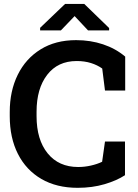

<svg xmlns="http://www.w3.org/2000/svg" viewBox="-20 -920 682 951"><path d="M364.7 10.3Q260.3 10.3 184.8 -33.7Q109.4 -77.6 68.8 -157.5Q28.3 -237.3 28.3 -344.7V-365.7Q28.3 -469.2 67.9 -549.6Q107.4 -629.9 181.2 -675.5Q254.9 -721.2 356.9 -721.2Q428.2 -721.2 490.5 -700.4Q552.7 -679.7 600.1 -639.6V-471.7H500L486.3 -580.6Q462.4 -597.7 430.7 -607.7Q398.9 -617.7 359.9 -617.7Q266.1 -617.7 213.6 -549.3Q161.1 -481 161.1 -366.7V-344.7Q161.1 -228 216.1 -160.4Q271 -92.8 367.2 -92.8Q398.9 -92.8 430.2 -99.9Q461.4 -106.9 485.8 -118.7L500 -218.8H599.1V-52.2Q558.1 -25.4 497.6 -7.6Q437 10.3 364.7 10.3ZM178.7 -769.5V-782.2L302.2 -900.4H397.5L520.5 -781.2V-769.5H416L349.6 -840.3L281.7 -769.5Z"/></svg>

Font: Roboto Slab SemiBold
Style: Regular
Weight: 600
Designer: Google
Version: Version 2.001; ttfautohint (v1.8.3)